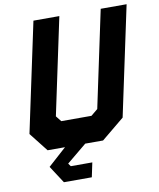

<svg xmlns="http://www.w3.org/2000/svg" viewBox="-95 -774 858 1033"><g transform="rotate(-10 334.0 -258.0)"><path d="M169.5 184.5 108 90 208 0H113L32 -103L159 -700H300.5L188.5 -172L212.5 -141.5H377.5L414.5 -172L526.5 -700H668L541 -103L416 0H318.5L209.5 90L221 106H338.5L322 184.5Z"/></g></svg>

Font: Tourney Expanded Black
Style: Italic
Weight: 900
Width: 7
Italic angle: -12°
Designer: Tyler Finck
Foundry: Etcetera Type Co
Version: Version 1.010; ttfautohint (v1.8.3)